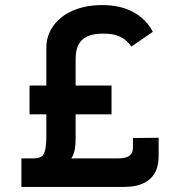

<svg xmlns="http://www.w3.org/2000/svg" viewBox="-20 -734 688 754"><path d="M418 -398V-285H96V-398ZM162 -547Q162 -594 189.5 -632.5Q217 -671 266.5 -692.5Q316 -714 382 -714Q454 -714 504.5 -686Q555 -658 580 -609L496 -551Q487 -564 474 -575.5Q461 -587 440 -594.5Q419 -602 384 -602Q347 -602 323 -591Q299 -580 288 -558Q277 -536 277 -504V-214V-193Q277 -177 275.5 -160Q274 -143 268.5 -128Q263 -113 251 -103L235 -112H443Q474 -112 488 -122Q502 -132 502 -154V-192L603 -193V-122Q603 -95 596 -73Q589 -51 572.5 -34.5Q556 -18 530 -9Q504 0 467 0H64V-112H109Q130 -112 141 -118Q152 -124 157 -143.5Q162 -163 162 -202Z"/></svg>

Font: Josefin Sans Thin SemiBold
Style: Regular
Weight: 600
Version: Version 2.000